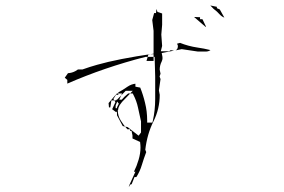

<svg xmlns="http://www.w3.org/2000/svg" viewBox="-20 -729 1040 702"><path d="M471.7 -81.5H478.5Q491.7 -102.5 498.5 -125.5Q505.4 -148.4 514.6 -172.9L511.2 -181.6Q518.1 -239.3 541 -284.9Q564 -330.6 564 -382.3L561 -398.4L566.9 -439.9L563.5 -449.2L566.9 -459.5L564 -474.1V-474.6Q564 -490.2 571.3 -504.4Q574.2 -510.7 574.2 -516.4Q574.2 -522 572.8 -527.3L571.3 -535.2L616.2 -543.9Q613.3 -543.9 610.6 -544.7Q607.9 -545.4 605.2 -545.4Q602.5 -545.4 601.1 -543.5L598.6 -541.5H567.9L572.8 -561L569.8 -602.5L572.8 -638.2V-679.7L555.7 -685.5L552.2 -696.3L550.3 -681.2H543.5L536.6 -655.8L541.5 -616.2V-615.7V-532.7Q410.6 -513.7 335.4 -492.2Q309.1 -484.9 281.7 -475.1H265.1Q260.7 -471.7 255.9 -469.2Q243.7 -462.4 228.5 -461.4L216.8 -444.8L226.1 -437V-423.3Q361.3 -482.4 511.7 -521H545.4L547.4 -449.2V-367.2Q547.4 -325.2 538.6 -286.6L537.1 -280.8H518.1V-288.1Q518.1 -322.3 510.3 -353Q503.4 -382.3 492.7 -408.7L475.1 -412.1V-422.9Q460 -421.4 446.3 -412.1Q429.7 -400.4 412.6 -391.1V-382.3H402.8L377 -352.1L378.4 -336.4H383.3L387.2 -361.8H410.2L402.8 -343.3V-333.5H410.6V-326.2Q410.6 -305.7 421.4 -288.6Q431.6 -271.5 445.8 -256.3H455.6V-250.5H460.9L464.4 -233.9V-222.7L492.2 -210Q493.7 -197.8 493.7 -189.5Q493.7 -168.5 486.8 -145Q480 -121.6 469.7 -101.1H475.1L450.7 -47.4H452.6L455.6 -53.7L461.4 -55.7ZM630.4 -560.5Q630.4 -548.8 622.1 -544.9L644.5 -549.3L703.6 -540.5H732.4Q742.2 -540.5 749.5 -545.9Q726.1 -551.8 701.7 -555.2Q668.5 -560.1 638.2 -572.3L627.4 -569.3L630.4 -562ZM407.7 -307.6V-336.4Q414.6 -352.5 424.8 -364.3Q434.1 -375.5 448.7 -387.2H465.3L467.3 -383.3Q479.5 -359.9 484.6 -335.4Q489.7 -311 495.6 -285.2V-244.6L486.8 -232.9L446.8 -264.2L428.7 -268.1ZM415 -364.7H426.3L412.6 -333.5V-329.6L405.3 -318.4L390.1 -329.6L406.2 -364.7H411.1ZM448.2 -397H465.3L426.3 -356.4L418 -345.2L405.3 -361.8L439.5 -397H442.4ZM415 -387.2H426.3L415 -362.3L403.3 -353.5L394.5 -367.2L407.2 -387.2ZM541.5 -506.3H515.6L522.9 -530.8H541.5ZM720.2 -658.7H711.4V-666L689.5 -667L731.4 -630.9L733.4 -631.3ZM760.7 -696.8Q772.9 -688 783.7 -675.8Q791 -668 800.3 -664.6L783.7 -694.3L772.9 -699.2V-704.1L749 -709Z"/></svg>

Font: Bakudai
Style: ExtraLight
Weight: 200
Version: Version 1.48